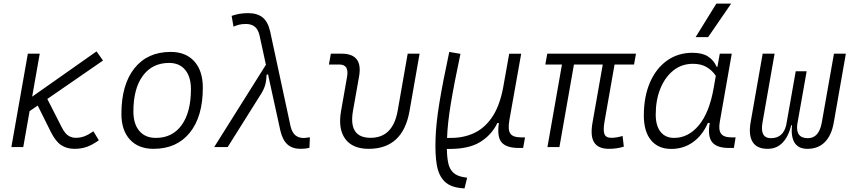

<svg xmlns="http://www.w3.org/2000/svg" viewBox="-20 -815 4728 1064"><path d="M43 0 134.3 -517.6H200.2L158.2 -279.3L515.1 -530.3L550.8 -479.5L242.2 -266.6L321.3 -111.3Q338.4 -77.1 357.2 -64.2Q376 -51.3 400.4 -51.3Q424.8 -51.3 447.3 -59.6Q469.7 -67.9 497.6 -87.4L527.8 -37.6Q492.2 -12.2 461.2 -1.2Q430.2 9.8 393.1 9.8Q350.1 9.8 319.1 -10.7Q288.1 -31.2 261.7 -84L189 -230L144 -199.2L108.9 0Z M831.1 9.8Q747.1 9.8 700 -41.5Q652.8 -92.8 652.8 -184.1Q652.8 -346.2 725.1 -436.8Q797.4 -527.3 925.8 -527.3Q1009.8 -527.3 1056.9 -474.9Q1104 -422.4 1104 -328.6Q1104 -168.9 1031.7 -79.6Q959.5 9.8 831.1 9.8ZM843.8 -50.8Q935.5 -50.8 986.8 -122.1Q1038.1 -193.4 1038.1 -320.3Q1038.1 -389.2 1006.3 -427.7Q974.6 -466.3 917 -466.3Q824.2 -466.3 771.7 -395.3Q719.2 -324.2 719.2 -197.3Q719.2 -128.4 752 -89.6Q784.7 -50.8 843.8 -50.8Z M1646.5 9.8Q1601.1 9.8 1573.7 -13.9Q1546.4 -37.6 1533.7 -90.8L1465.3 -403.3L1457 -400.4Q1456.5 -369.1 1449.7 -344.7Q1442.9 -320.3 1426.3 -293.9L1241.7 0H1167L1453.6 -456.1L1418.5 -617.7Q1410.6 -652.3 1391.6 -667.2Q1372.6 -682.1 1343.8 -682.1Q1321.3 -682.1 1306.4 -678.5Q1291.5 -674.8 1273.9 -667.5L1263.7 -727.1Q1285.2 -734.4 1306.4 -738.3Q1327.6 -742.2 1356 -742.2Q1404.8 -742.2 1434.8 -718.8Q1464.8 -695.3 1477.1 -640.6L1590.3 -114.7Q1598.6 -80.6 1616.7 -65.4Q1634.8 -50.3 1663.6 -50.3Q1667.5 -50.3 1675.3 -51.3Q1683.1 -52.2 1697.3 -54.2L1694.8 3.9Q1672.9 9.8 1646.5 9.8Z M2022.9 9.8Q1933.1 9.8 1892.8 -45.9Q1852.5 -101.6 1870.1 -200.2L1903.3 -389.2Q1915.5 -457.5 1860.4 -457.5H1802.7L1813.5 -517.6H1873Q1992.7 -517.6 1969.7 -390.6L1936 -200.2Q1910.2 -51.3 2033.7 -51.3Q2156.7 -51.3 2183.6 -200.2L2239.3 -517.6H2305.2L2249.5 -200.2Q2212.9 9.8 2022.9 9.8Z M2554.2 229 2546.4 228.5Q2478 224.1 2444.3 191.2Q2410.6 158.2 2400.6 99.1Q2390.6 40 2393.6 -43.5Q2396 -129.4 2415 -245.4Q2434.1 -361.3 2469.7 -527.3L2531.7 -516.6Q2497.1 -354 2478.5 -242.2Q2460 -130.4 2457.5 -50.8H2474.6Q2545.9 -49.8 2604.7 -76.4Q2663.6 -103 2705.3 -163.1Q2747.1 -223.1 2767.1 -323.2L2801.8 -517.1H2868.2L2802.7 -148.9Q2793.5 -95.7 2808.1 -74.7Q2822.8 -53.7 2868.7 -53.7H2889.6L2878.9 4.9H2854.5Q2787.1 4.9 2760.3 -25.4Q2733.4 -55.7 2744.6 -133.3H2736.3Q2704.1 -66.4 2639.4 -27.1Q2574.7 12.2 2460.4 10.3H2456.5Q2457 55.2 2463.9 87.9Q2470.7 120.6 2490.7 140.6Q2510.7 160.6 2550.8 167L2568.8 169.9Z M3354 9.8Q3295.9 9.8 3272.9 -25.4Q3250 -60.5 3263.7 -136.7L3320.3 -457.5H3160.6L3080.1 0H3013.7L3094.2 -457.5H3002L3012.7 -517.6H3504.4L3493.7 -457.5H3385.7L3330.1 -141.6Q3321.8 -94.2 3329.3 -72.8Q3336.9 -51.3 3368.2 -51.3Q3396 -51.3 3430.2 -61.5L3437 -2.4Q3398.4 9.8 3354 9.8Z M3955.6 -444.3 3968.8 -517.6H4035.2L3968.8 -139.6Q3960.9 -95.2 3975.8 -74.5Q3990.7 -53.7 4033.7 -53.7H4056.6L4046.9 4.9H4019.5Q3951.2 4.9 3925.8 -28.1Q3900.4 -61 3913.1 -133.8H3902.8Q3873 -64.9 3820.3 -27.3Q3767.6 10.3 3699.7 10.3Q3627.4 10.3 3587.6 -38.1Q3547.9 -86.4 3547.9 -174.3Q3547.9 -278.8 3581.5 -357.2Q3615.2 -435.5 3676 -479Q3736.8 -522.5 3817.9 -522.5Q3871.6 -522.5 3903.3 -502.2Q3935.1 -481.9 3951.7 -444.3ZM3819.8 -461.4Q3757.8 -461.4 3711.7 -424.6Q3665.5 -387.7 3639.6 -324.2Q3613.8 -260.7 3613.8 -180.2Q3613.8 -118.2 3640.6 -84.5Q3667.5 -50.8 3715.3 -50.8Q3794.4 -50.8 3852.5 -120.4Q3910.6 -189.9 3934.6 -325.7L3946.8 -395Q3926.8 -424.8 3896.2 -443.1Q3865.7 -461.4 3819.8 -461.4ZM3835 -609.4 3949.7 -794.9H4031.7L3904.3 -609.4Z M4454.6 9.8Q4356.4 9.8 4368.7 -121.6H4365.2Q4331.5 9.8 4233.9 9.8Q4174.8 9.8 4151.1 -27.8Q4127.4 -65.4 4139.6 -136.7L4206.5 -517.6H4272.5L4205.6 -136.7Q4189.9 -49.3 4252.4 -49.3Q4319.8 -49.3 4336.9 -121.6L4389.6 -419.9H4450.2L4398.4 -127.4Q4387.7 -49.3 4457 -49.3Q4519 -49.3 4534.2 -136.7L4601.6 -517.6H4667.5L4600.6 -136.7Q4588.4 -65.4 4551.3 -27.8Q4514.2 9.8 4454.6 9.8Z"/></svg>

Font: Cascadia Mono Light
Style: Italic
Weight: 300
Italic angle: -10°
Monospace: yes
Designer: Aaron Bell
Foundry: Saja Typeworks
Version: Version 2404.023; ttfautohint (v1.8.4)